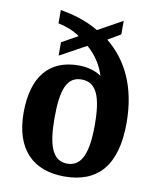

<svg xmlns="http://www.w3.org/2000/svg" viewBox="-86 -829 745 906"><g transform="rotate(10 286.5 -376.0)"><path d="M284 10C445 10 530 -87 530 -289C530 -461 470 -582 372 -661L433 -697V-762L316 -697C254 -734 188 -751 132 -761V-697C166 -690 206 -676 236 -654L159 -611V-547L285 -616C328 -580 356 -533 370 -487C347 -504 308 -518 261 -518C124 -518 43 -431 43 -254C43 -78 134 10 284 10ZM287 -52C217 -52 191 -121 191 -254C191 -392 216 -455 286 -455C357 -455 384 -390 384 -254C384 -121 357 -52 287 -52Z"/></g></svg>

Font: Noto Serif Georgian SemiCondensed Bold
Style: Regular
Weight: 700
Width: 4
Designer: Monotype Design Team, Akaki Razmadze
Foundry: Google LLC
Version: Version 2.003